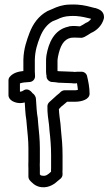

<svg xmlns="http://www.w3.org/2000/svg" viewBox="-20 -812 489 838"><path d="M17 -397C17 -373 47 -362 68 -362C75 -362 81 -363 88 -365C90 -342 90 -316 95 -288L97 -265C100 -232 104 -199 104 -166V-109C103 -98 104 -84 104 -78V-42C104 -36 106 -30 110 -25C117 -18 132 2 161 5C197 9 222 -13 233 -23L244 -32C250 -37 253 -44 253 -51C253 -61 252 -69 253 -74V-136C253 -174 250 -210 246 -246L244 -271C241 -295 238 -314 237 -336C243 -341 247 -348 253 -351C257 -355 263 -359 273 -368H309C336 -368 371 -378 371 -403C371 -431 365 -459 360 -480C358 -490 348 -499 336 -499H327C320 -499 314 -499 305 -498C302 -498 300 -499 298 -499H293C277 -499 260 -501 241 -501C240 -501 235 -501 231 -502V-548C231 -553 232 -556 233 -564C242 -610 257 -640 289 -647C304 -649 321 -647 336 -647C339 -647 345 -649 349 -651L363 -659C368 -662 373 -665 377 -668C401 -678 425 -700 433 -730C433 -732 434 -735 434 -737C434 -766 408 -773 396 -777H394C374 -782 349 -790 316 -792H314C306 -792 296 -793 282 -792C253 -791 230 -783 209 -773L188 -764C187 -764 187 -763 186 -763C148 -742 124 -708 109 -669C97 -637 83 -599 82 -551V-502C64 -500 39 -496 23 -477C19 -473 17 -467 17 -461ZM67 -412V-448C77 -452 93 -453 109 -454C123 -455 133 -466 133 -479C133 -488 132 -496 132 -501V-551C133 -591 143 -621 155 -651C167 -682 186 -706 209 -719L229 -727C247 -736 263 -741 285 -742H286C292 -743 303 -742 313 -742C338 -740 357 -735 378 -730C372 -722 365 -716 357 -713C356 -713 354 -712 353 -711C347 -707 344 -705 340 -703C339 -703 338 -702 338 -702L329 -697C317 -698 301 -700 281 -697L280 -696C215 -683 192 -623 183 -572C182 -564 181 -558 181 -548V-500C181 -493 182 -485 183 -482V-479C183 -464 197 -454 208 -454H211C218 -454 227 -452 236 -451H239C253 -451 272 -449 291 -449C299 -448 302 -448 307 -448H311C312 -448 315 -449 316 -449C318 -439 319 -428 320 -420C315 -419 313 -418 309 -418H262C254 -418 246 -413 242 -408C240 -405 228 -397 218 -387C208 -378 202 -372 197 -368C191 -363 187 -356 187 -349C186 -318 191 -291 194 -267L196 -242C200 -208 203 -172 203 -136V-78C202 -69 203 -67 203 -63C190 -50 180 -43 167 -45C158 -46 158 -46 154 -51V-78C154 -89 153 -98 154 -106V-166C154 -203 150 -238 147 -269L145 -293V-295C140 -321 139 -350 137 -379C137 -390 130 -399 124 -404C123 -405 123 -404 123 -404C112 -419 97 -429 79 -415C79 -415 73 -412 68 -412Z"/></svg>

Font: Hussar Pisanka
Style: Out
Weight: 400
Designer: Robert Jablonski
Foundry: Cannot Into Space Fonts
Version: Version 1.070